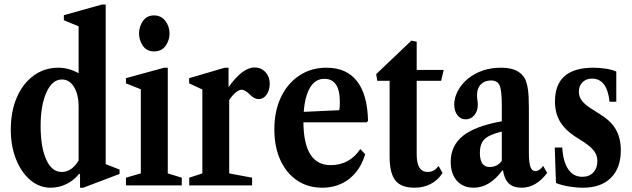

<svg xmlns="http://www.w3.org/2000/svg" viewBox="-20 -842 2871 872"><path d="M209.5 10.5Q159 10.5 118 -24Q77 -58.5 53 -118.2Q29 -178 29 -253.5Q29 -336.5 56.5 -399.8Q84 -463 133 -498.8Q182 -534.5 245.5 -534.5Q291.5 -534.5 337 -509.5V-722.5L270 -750V-773L443 -821.5H460V-96.5L523 -72V-52L358 10.5H343.5V-50.5L339.5 -52.5Q315 -22.5 281.5 -6Q248 10.5 209.5 10.5ZM260.5 -61Q284 -61 303.5 -75Q323 -89 337 -113V-358Q337 -413 316.2 -447Q295.5 -481 261 -481Q217.5 -481 191 -422.8Q164.5 -364.5 164.5 -270Q164.5 -174 189.8 -117.5Q215 -61 260.5 -61Z M679.5 -608.5Q646.5 -608.5 629 -634Q611.5 -659.5 611.5 -689.5Q611.5 -722 629.5 -747Q647.5 -772 679.5 -772Q712 -772 731 -747Q750 -722 750 -689.5Q750 -659.5 732.2 -634Q714.5 -608.5 679.5 -608.5ZM552 0V-35L619.5 -54.5V-436.5L552 -463.5V-487L725.5 -534.5H742V-54.5L805.5 -35V0Z M839.5 0V-35L899 -54.5V-435.5L839 -463.5V-487L1001 -534.5H1018V-446Q1048.5 -489.5 1078.2 -512.5Q1108 -535.5 1136.5 -535.5Q1166 -535.5 1185.5 -514.5Q1205 -493.5 1205 -462.5Q1205 -432.5 1190.8 -412.2Q1176.5 -392 1156 -392Q1135 -392 1117 -410.5Q1093.5 -434.5 1077 -434.5Q1065.5 -434.5 1049.5 -421Q1033.5 -407.5 1021 -387.5V-54.5L1125 -35V0Z M1443.5 10.5Q1378 10.5 1329 -22.8Q1280 -56 1253 -115.8Q1226 -175.5 1226 -254Q1226 -337.5 1256 -400.5Q1286 -463.5 1339.5 -499Q1393 -534.5 1463 -534.5Q1554 -534.5 1601.5 -473.2Q1649 -412 1651.5 -293L1645.5 -286.5H1358Q1359.5 -92 1481.5 -92Q1567 -92 1616.5 -165L1638.5 -141.5Q1617 -69.5 1565.8 -29.5Q1514.5 10.5 1443.5 10.5ZM1453 -484Q1412.5 -484 1388.8 -445.2Q1365 -406.5 1359.5 -334L1520.5 -341.5Q1523.5 -351.5 1523.5 -379Q1523.5 -484 1453 -484Z M1863 10.5Q1801 10.5 1775.2 -23Q1749.5 -56.5 1749.5 -130.5V-475H1693.5L1688.5 -505.5L1848.5 -657.5L1872.5 -652.5V-524.5H1995L1983.5 -475H1872.5V-140.5Q1872.5 -61 1922.5 -61Q1936 -61 1948.5 -67Q1961 -73 1971.5 -88.5L1990 -56.5Q1969 -23.5 1936 -6.5Q1903 10.5 1863 10.5Z M2131.5 10.5Q2083 10.5 2055 -21Q2027 -52.5 2027 -107Q2027 -181 2083.2 -225.5Q2139.5 -270 2259 -291V-363.5Q2259 -430.5 2249.2 -453.5Q2239.5 -476.5 2210.5 -476.5Q2181 -476.5 2163.8 -458.8Q2146.5 -441 2146.5 -410Q2146.5 -399 2148.2 -387.8Q2150 -376.5 2150 -366Q2150 -337.5 2134.2 -318.8Q2118.5 -300 2095 -300Q2072 -300 2057.5 -318.8Q2043 -337.5 2043 -367.5Q2043 -398.5 2059.5 -429.5Q2076 -460.5 2105.5 -485Q2168 -534.5 2255.5 -534.5Q2298 -534.5 2324.2 -521.8Q2350.5 -509 2364 -485Q2373 -466.5 2377.5 -437Q2382 -407.5 2382 -352.5V-148.5Q2382 -104.5 2388.8 -84.8Q2395.5 -65 2411.5 -65Q2429.5 -65 2447 -88.5L2465 -56.5Q2414 10.5 2349.5 10.5Q2311 10.5 2290.8 -9Q2270.5 -28.5 2264.5 -68H2261.5Q2203.5 10.5 2131.5 10.5ZM2204 -83.5Q2238.5 -83.5 2259 -111.5V-244.5Q2201.5 -230.5 2180.5 -209.8Q2159.5 -189 2159.5 -147.5Q2159.5 -83.5 2204 -83.5Z M2627.5 10.5Q2597 10.5 2563 4.8Q2529 -1 2505 -11L2499.5 -172H2533.5Q2537.5 -107.5 2560.8 -73.2Q2584 -39 2625 -39Q2656 -39 2674.5 -58.8Q2693 -78.5 2693 -110.5Q2693 -135.5 2678.8 -155.2Q2664.5 -175 2630.5 -197.5L2592 -222Q2545 -253 2522.8 -291Q2500.5 -329 2500.5 -381.5Q2500.5 -534.5 2675 -534.5Q2705 -534.5 2733.5 -529.8Q2762 -525 2779 -517V-380H2748.5Q2737 -485 2669 -485Q2642 -485 2625.5 -468.5Q2609 -452 2609 -425.5Q2609 -402 2623.8 -383.2Q2638.5 -364.5 2675 -342.5L2713 -318Q2757.5 -289.5 2778.5 -251.2Q2799.5 -213 2799.5 -159Q2799.5 -79 2754.5 -34.2Q2709.5 10.5 2627.5 10.5Z"/></svg>

Font: Libre Caslon Condensed
Style: Bold
Weight: 700
Designer: Pablo Impallari, Rodrigo Fuenzalida, Katja Schimmel, Ertekin Erdin
Foundry: Pablo Impallari, Rodrigo Fuenzalida
Version: Version 2.000; ttfautohint (v1.8.4.7-5d5b);gftools[0.9.33]